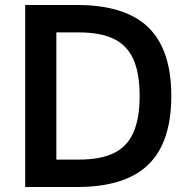

<svg xmlns="http://www.w3.org/2000/svg" viewBox="-20 -750 748 770"><path d="M81 0V-730H289Q482 -730 574.5 -640.5Q667 -551 667 -365Q667 -179 574.5 -89.5Q482 0 289 0ZM297 -110Q383 -110 436.5 -136Q490 -162 515 -218.5Q540 -275 540 -365Q540 -456 515 -512Q490 -568 436.5 -594Q383 -620 297 -620H206V-110Z"/></svg>

Font: M PLUS 1 SemiBold
Style: Regular
Weight: 600
Designer: Coji Morishita
Foundry: UNDERFOREST DESIGN
Version: Version 1.001